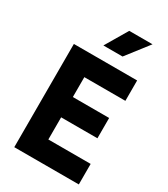

<svg xmlns="http://www.w3.org/2000/svg" viewBox="-231 -1068 1023 1171"><g transform="rotate(30 280.5 -482.5)"><path d="M69 0V-727H514.5V-583.5H225.5V-443.5H481V-300.5H225.5V-144.5H523.5V0ZM229.5 -809 321.5 -965H485.5L364.5 -809Z"/></g></svg>

Font: Spline Sans
Style: Bold
Weight: 700
Designer: Eben Sorkin, Mirko Velimirovic
Foundry: Sorkin Type
Version: Version 1.000; ttfautohint (v1.8.3)